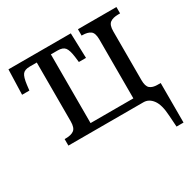

<svg xmlns="http://www.w3.org/2000/svg" viewBox="-164 -699 1071 1072"><g transform="rotate(-30 371.5 -163.0)"><path d="M671 136Q667 65 643 32.5Q619 0 584 0H100V-42H107Q143 -42 161 -56Q179 -70 179 -111V-490H134Q101 -490 88 -473.5Q75 -457 69 -409L65 -375H18L23 -536H425L430 -375H384L380 -409Q374 -456 360.5 -473Q347 -490 314 -490H270V-47H546V-427Q546 -468 528 -481.5Q510 -495 475 -495H471V-536H719V-495H708Q673 -495 654.5 -481.5Q636 -468 636 -428V-112Q636 -73 652.5 -59Q669 -45 701 -45H721V210H676Z"/></g></svg>

Font: Noto Serif Narrow
Style: Regular
Weight: 400
Width: 4
Designer: Monotype Design Team
Foundry: Monotype Imaging Inc.
Version: Version 1.001